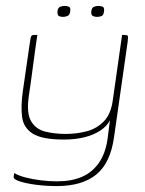

<svg xmlns="http://www.w3.org/2000/svg" viewBox="-20 -517 490 648"><path d="M172 111Q135 111 101 106.5Q67 102 46 95Q25 88 26 80L28 67Q43 76 66.5 82Q90 88 117.5 91.5Q145 95 173 95Q221 95 256 80Q291 65 313.5 33Q336 1 343 -48L351 -111Q341 -91 318 -76Q295 -61 264 -53.5Q233 -46 196 -46Q122 -46 90.5 -66Q59 -86 54.5 -123Q50 -160 57 -209L80 -368Q82 -383 83.5 -389.5Q85 -396 87.5 -397.5Q90 -399 96 -399H106Q102 -373 98.5 -347Q95 -321 91.5 -295Q88 -269 84.5 -243Q81 -217 77 -191Q69 -134 85.5 -107Q102 -80 134 -72.5Q166 -65 202 -65Q239 -65 273 -74Q307 -83 331 -108Q355 -133 361 -181L392 -399H399Q409 -399 411 -396.5Q413 -394 411 -377L365 -55Q353 33 305 72Q257 111 172 111ZM307 -460Q300 -460 293.5 -463Q287 -466 288 -479Q290 -492 298 -494.5Q306 -497 312 -497Q319 -497 326 -494.5Q333 -492 331 -479Q330 -466 323 -463Q316 -460 307 -460ZM193 -460Q184 -460 178.5 -463Q173 -466 174 -480Q176 -492 184 -494.5Q192 -497 198 -497Q205 -497 212 -494.5Q219 -492 217 -480Q216 -467 208.5 -463.5Q201 -460 193 -460Z"/></svg>

Font: Genos Thin
Style: Italic
Weight: 100
Italic angle: -8°
Designer: Robert E. Leuschke
Foundry: Robert E. Leuschke
Version: Version 1.010